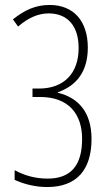

<svg xmlns="http://www.w3.org/2000/svg" viewBox="-20 -744 451 774"><path d="M170 10C288 10 349 -58 349 -184C349 -293 294 -351 213 -370V-372C290 -399 334 -457 334 -552C334 -660 276 -724 180 -724C124 -724 80 -704 32 -666L53 -637C92 -671 133 -690 176 -690C252 -690 297 -640 297 -550C297 -451 240 -387 137 -387H111V-353H142C255 -353 311 -286 311 -184C311 -79 267 -24 172 -24C121 -24 78 -37 39 -58V-19C78 -1 124 10 170 10Z"/></svg>

Font: Noto Sans Devanagari UI ExtraCondensed ExtraLight
Style: Regular
Weight: 200
Width: 2
Designer: Jelle Bosma - Monotype Design Team
Foundry: Monotype Imaging Inc.
Version: Version 2.004